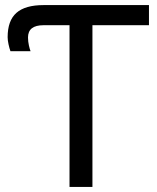

<svg xmlns="http://www.w3.org/2000/svg" viewBox="-20 -734 616 754"><path d="M253 0V-635H151Q90 -635 90 -587Q90 -571 93.5 -555.5Q97 -540 100 -533H21Q17 -544 13.5 -560Q10 -576 10 -588Q10 -653 44.5 -683.5Q79 -714 151 -714H565V-635H343V0Z"/></svg>

Font: Noto IKEA Latin
Style: Regular
Weight: 400
Designer: Monotype Design Team
Foundry: Monotype Imaging Inc.
Version: Version 1.0